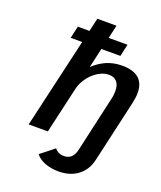

<svg xmlns="http://www.w3.org/2000/svg" viewBox="-165 -826 947 1129"><g transform="rotate(20 309.0 -261.0)"><path d="M79 0H199L266 -292C284 -367 356 -436 424 -436C468 -436 491 -408 491 -357C491 -342 489 -324 484 -304L406 41C396 84 372 104 337 104C311 104 291 93 279 77L194 144C218 178 274 200 337 200C436 200 502 146 521 62L610 -329C615 -353 618 -374 618 -393C618 -471 572 -513 479 -513C404 -513 350 -485 301 -440L329 -563H448L465 -639H347L366 -722H246L227 -639H154L137 -563H209Z"/></g></svg>

Font: Perun SemiBold Italic
Style: Regular
Weight: 400
Italic angle: -12°
Foundry: Copyright (c) Stefan Peev, Context Ltd, 2016
Version: Version 1.026